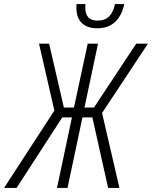

<svg xmlns="http://www.w3.org/2000/svg" viewBox="-78 -930 752 950"><path d="M-58 0 191 -383 115 -714H165L238 -398H288L356 -714H407L340 -398H387L596 -714H654L427 -371L513 0H457L379 -349H330L256 0H204L278 -349H230L4 0ZM403 -790Q354 -790 327 -816Q300 -842 300 -890Q300 -894 300 -899Q300 -904 301 -910H345Q344 -902 344 -898.5Q344 -895 344 -893Q344 -828 404 -828Q442 -828 462.5 -849.5Q483 -871 491 -910H537Q525 -853 491.5 -821.5Q458 -790 403 -790Z"/></svg>

Font: Noto Sans ExtraCondensed Light
Style: Italic
Weight: 300
Width: 2
Italic angle: -12°
Designer: Monotype Design Team
Foundry: Monotype Imaging Inc.
Version: Version 2.013; ttfautohint (v1.8.4.7-5d5b)